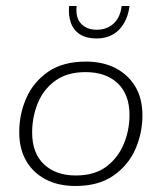

<svg xmlns="http://www.w3.org/2000/svg" viewBox="-20 -609 537 639"><path d="M231 10Q174 10 132 -12Q90 -34 67 -74Q44 -114 44 -169Q44 -229 67.5 -282.5Q91 -336 140 -370Q189 -404 266 -404Q323 -404 365 -382Q407 -360 430.5 -320.5Q454 -281 454 -225Q454 -166 430.5 -112.5Q407 -59 357.5 -24.5Q308 10 231 10ZM232 -25Q295 -25 334 -54.5Q373 -84 392 -130Q411 -176 411 -226Q411 -295 371.5 -332Q332 -369 265 -369Q203 -369 163.5 -340Q124 -311 105.5 -265Q87 -219 87 -168Q87 -99 126.5 -62Q166 -25 232 -25ZM301 -481Q268 -481 246.5 -494.5Q225 -508 216 -533Q207 -558 210 -589H235Q231 -550 250 -530Q269 -510 302 -510Q335 -510 357.5 -530Q380 -550 385 -589H411Q405 -540 376.5 -510.5Q348 -481 301 -481Z"/></svg>

Font: Rokkitt SemiBold ExtraLight
Style: Italic
Weight: 250
Italic angle: -9°
Version: Version 3.103